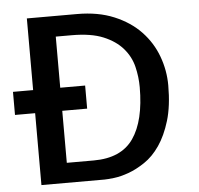

<svg xmlns="http://www.w3.org/2000/svg" viewBox="-52 -773 855 826"><g transform="rotate(-5 376.0 -360.0)"><path d="M93.8 -410.2V-719.7H310.5Q401.4 -719.7 470.2 -690.9Q539.1 -662.1 584.5 -614.3Q629.9 -566.4 652.3 -505.4Q674.8 -444.3 674.8 -379.9Q674.8 -291 655.8 -228Q636.7 -165 607.4 -122.6Q578.1 -80.1 541.5 -55.7Q504.9 -31.2 470.7 -19Q436.5 -6.8 408.2 -3.4Q379.9 0 366.2 0H93.8V-310.5H6.8V-410.2ZM327.1 -85.9Q446.3 -85.9 499 -162.1Q551.8 -238.3 551.8 -382.8Q551.8 -427.7 541 -471.7Q530.3 -515.6 499.5 -551.3Q468.8 -586.9 416 -608.9Q363.3 -630.9 279.3 -630.9H210.9V-410.2H318.4V-310.5H210.9V-85.9Z"/></g></svg>

Font: Allerta
Style: Regular
Weight: 400
Designer: Matt McInerney
Foundry: Matt McInerney
Version: Version 1.0